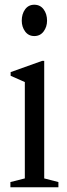

<svg xmlns="http://www.w3.org/2000/svg" viewBox="-20 -792 284 812"><path d="M125 -639.5Q100.5 -639.5 86.2 -659Q72 -678.5 72 -704.5Q72 -733 86.2 -752.5Q100.5 -772 125 -772Q150 -772 164.5 -752.5Q179 -733 179 -704.5Q179 -678.5 164.5 -659Q150 -639.5 125 -639.5ZM24 0V-22L85 -37.5V-445L25 -471.5V-487L158 -534.5H167V-37.5L227 -22V0Z"/></svg>

Font: Libre Caslon Condensed
Style: Regular
Weight: 400
Designer: Pablo Impallari, Rodrigo Fuenzalida, Katja Schimmel, Ertekin Erdin
Foundry: Pablo Impallari, Rodrigo Fuenzalida
Version: Version 2.000; ttfautohint (v1.8.4.7-5d5b);gftools[0.9.33]